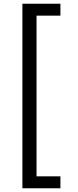

<svg xmlns="http://www.w3.org/2000/svg" viewBox="-20 -801 416 1021"><path d="M99.1 200.2V-781.2H301.3V-717.8H174.3V136.7H301.3V200.2Z"/></svg>

Font: Lesson One Light
Style: Regular
Weight: 300
Designer: But Ko, Victor Gaultney, Annie Olsen, Julie Remington, Don Collingsworth, Eric Hays, Becca Hirsbrunner
Version: Version 1.100